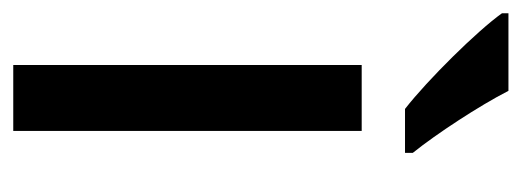

<svg xmlns="http://www.w3.org/2000/svg" viewBox="-280 -532 806 297"><g transform="rotate(90 123.5 -383.0)"><path d="M115 -766H-5V-756C22 -718 98 -641 143 -606H211V-618C182 -654 138 -721 115 -766ZM177 0V-539H75V0Z"/></g></svg>

Font: Noto Sans Khmer SemiCondensed Medium
Style: Regular
Weight: 500
Width: 4
Designer: Danh Hong and the Monotype Design Team
Foundry: Monotype Imaging Inc.
Version: Version 2.004